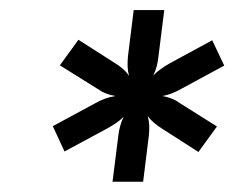

<svg xmlns="http://www.w3.org/2000/svg" viewBox="-20 -778 467 380"><path d="M202.7 -418.3 214.2 -509.5Q215.2 -519.5 218 -529.1Q220.7 -538.8 224.7 -546.8Q217.6 -539.8 209.5 -534.3Q201.3 -528.8 192.3 -523.8L107.7 -478.2L84.5 -528.3L168.5 -573.7Q178.5 -579.3 188.4 -582.9Q198.2 -586.4 208.2 -588Q198.2 -589.6 189.4 -593.2Q180.6 -596.7 172.1 -602.7L98.5 -648.7L135.2 -699.3L208.2 -652.7Q216.3 -647.7 223.4 -641.5Q230.5 -635.3 235.5 -627.8Q233 -636.3 232.6 -645.8Q232.2 -655.4 233.2 -666L244.6 -758.1H305.1L293.7 -667Q292.7 -656.4 290.2 -646.8Q287.7 -637.3 283.3 -628.7Q290.3 -635.7 298.4 -641.5Q306.5 -647.3 316 -652.7L400 -698.3L423.8 -648.2L339.8 -602.7Q329.2 -596.7 320.1 -593.2Q310.9 -589.6 301.4 -588Q309.9 -586.4 319.1 -583.1Q328.2 -579.7 336.2 -573.7L409.4 -527.7L372.7 -477.2L300.1 -523.8Q291.5 -529.2 284.8 -535Q278 -540.8 272.4 -548.2Q274.8 -539.6 275.3 -530.4Q275.7 -521.1 274.7 -510.5L263.3 -418.3Z"/></svg>

Font: Aleo
Style: Italic
Weight: 400
Italic angle: -7°
Designer: Alessio Laiso
Foundry: Alessio Laiso
Version: Version 2.001;gftools[0.9.29]